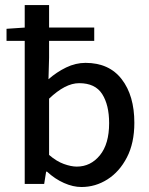

<svg xmlns="http://www.w3.org/2000/svg" viewBox="-20 -730 590 762"><path d="M303.2 12.2Q270 12.2 234.1 -3.7Q198.2 -19.5 166.5 -48.8H163.1L155.3 0H78.1V-567.9H5.9V-615.7L78.1 -620.6V-710H174.8V-620.6H354V-567.9H174.8V-500.5L172.4 -415.5Q204.6 -443.8 242.4 -462.2Q280.3 -480.5 319.3 -480.5Q413.1 -480.5 463.1 -415.5Q513.2 -350.6 513.2 -242.7Q513.2 -162.1 483.6 -105.2Q454.1 -48.3 406.5 -18.1Q358.9 12.2 303.2 12.2ZM284.7 -68.8Q339.8 -68.8 376.5 -113.8Q413.1 -158.7 413.1 -241.2Q413.1 -313.5 385.5 -356.7Q357.9 -399.9 294.4 -399.9Q266.1 -399.9 236.3 -384.3Q206.5 -368.7 174.8 -338.4V-115.2Q204.1 -89.8 233.2 -79.3Q262.2 -68.8 284.7 -68.8Z"/></svg>

Font: Varta Light SemiBold
Style: Regular
Weight: 600
Version: Version 1.004